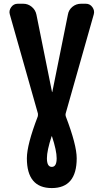

<svg xmlns="http://www.w3.org/2000/svg" viewBox="-20 -750 540 1001"><path d="M275.4 75.2Q275.4 35.2 251 -39.1Q251 -40 250 -40Q249 -40 249 -39.1Q224.6 35.2 224.6 75.2Q224.6 120.1 250 120.1Q275.4 120.1 275.4 75.2ZM468.8 -674.8 322.3 -158.2Q320.3 -150.4 323.2 -142.6Q379.9 5.9 379.9 75.2Q379.9 230.5 250 230.5Q120.1 230.5 120.1 75.2Q120.1 4.9 176.8 -142.6Q178.7 -149.4 177.7 -158.2L31.2 -674.8Q25.4 -694.3 38.1 -712.4Q50.8 -730.5 72.3 -730.5H101.6Q126 -730.5 145.5 -714.4Q165 -698.2 169.9 -673.8L251 -271.5Q251 -270.5 252 -270Q252.9 -269.5 252.9 -271.5L334 -673.8Q337.9 -698.2 357.4 -714.4Q377 -730.5 402.3 -730.5H427.7Q449.2 -730.5 461.9 -712.4Q474.6 -694.3 468.8 -674.8Z"/></svg>

Font: Rounded Mgen+ 1mn bold
Style: Bold
Weight: 700
Designer: [Source Han Sans]
Ryoko NISHIZUKA  (kana & ideographs); Paul D. Hunt (Latin, Greek & Cyrillic); Wenlong ZHANG  (bopomofo
Version: Version 1.059.20150602